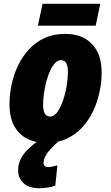

<svg xmlns="http://www.w3.org/2000/svg" viewBox="-20 -741 583 1009"><path d="M223.6 9.8Q162.1 9.8 118.7 -14.2Q75.2 -38.1 52.5 -83.3Q29.8 -128.4 29.8 -192.4Q29.8 -242.2 40.5 -294.4Q51.3 -346.7 74 -394.8Q96.7 -442.9 131.3 -480.7Q166 -518.6 213.4 -540.8Q260.7 -563 321.8 -563Q382.8 -563 425.8 -538.8Q468.8 -514.6 491.5 -469.5Q514.2 -424.3 514.2 -361.3Q514.2 -309.6 502.9 -256.8Q491.7 -204.1 469 -156.2Q446.3 -108.4 411.6 -71Q377 -33.7 330.1 -12Q283.2 9.8 223.6 9.8ZM243.7 -128.4Q259.8 -128.4 273.9 -143.6Q288.1 -158.7 299.8 -184.1Q311.5 -209.5 319.8 -240.5Q328.1 -271.5 332.5 -303.7Q336.9 -335.9 336.9 -364.3Q336.9 -384.3 332.8 -397.7Q328.6 -411.1 320.6 -418Q312.5 -424.8 300.3 -424.8Q283.7 -424.8 269.3 -409.7Q254.9 -394.5 243.4 -369.1Q231.9 -343.8 223.6 -312.7Q215.3 -281.7 210.9 -249.5Q206.5 -217.3 206.5 -188.5Q206.5 -159.2 215.8 -143.8Q225.1 -128.4 243.7 -128.4ZM179.2 -606 203.6 -721.2H506.8L482.9 -606ZM183.6 248Q130.4 248 102.8 220.7Q75.2 193.4 75.2 153.8Q75.2 120.6 89.4 93.3Q103.5 65.9 127.2 43Q150.9 20 179.7 0H288.6Q264.2 22.9 246.3 42Q228.5 61 219 78.9Q209.5 96.7 209 115.7Q209 125 215.3 131.1Q221.7 137.2 231 137.2Q242.7 137.2 255.1 134.5Q267.6 131.8 281.7 127.9L270.5 234.9Q250 241.7 229.5 244.9Q209 248 183.6 248Z"/></svg>

Font: Open Sans SemiCondensed ExtraBold
Style: Italic
Weight: 800
Width: 4
Italic angle: -12°
Designer: Monotype Design Team
Foundry: Monotype Imaging Inc.
Version: Version 3.003